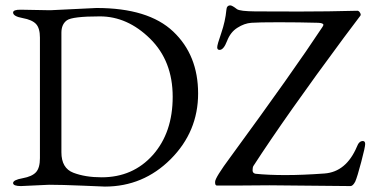

<svg xmlns="http://www.w3.org/2000/svg" viewBox="-20 -689 1397 716"><path d="M789.1 2.9Q782.2 2.9 782.2 -7.8V-11.2Q782.2 -26.4 839.8 -104Q1074.7 -424.8 1182.1 -587.9Q1186 -593.8 1186 -596.2Q1186 -603 1167 -604Q1095.2 -606 1019.5 -606Q943.8 -606 917.5 -604Q891.1 -602.1 865.2 -585.4Q839.4 -569.3 826.7 -536.1Q814 -502.9 798.8 -502.9Q790 -502.9 790 -512.7Q790 -522.5 805.2 -565.9Q820.3 -609.9 824.2 -651.9Q825.2 -668.9 838.9 -668.9Q845.7 -668.9 863.8 -654.8Q875 -647 932.1 -646.5Q989.3 -646 1095.7 -646Q1202.1 -646 1313 -648.9Q1317.9 -648.9 1322.3 -642.1Q1326.7 -635.3 1324.2 -630.9L1263.2 -549.8Q1047.4 -258.8 924.8 -69.8Q921.9 -64.5 921.9 -53.7Q921.9 -43 933.1 -41Q981 -36.1 1044.9 -36.1Q1108.9 -36.1 1189.9 -42Q1271 -47.9 1311 -142.1Q1318.8 -163.1 1333 -163.1Q1341.8 -163.1 1341.8 -151.9Q1341.8 -140.6 1327.1 -85Q1312.5 -29.3 1304.7 -11.7Q1295.9 4.9 1287.1 4.9L984.9 2L866.2 2.9ZM209 -121.1Q209 -62 253.4 -44.9Q297.9 -27.8 358.9 -27.8Q475.6 -27.8 549.8 -110.8Q624 -194.3 624 -328.1Q624 -461.9 539.6 -544.9Q455.1 -627.9 352.5 -627.9Q250 -627.9 229.5 -613.3Q209 -598.6 209 -566.9ZM371.1 6.8Q368.2 6.8 289.1 3.4Q210 0 163.1 0L58.1 4.9Q29.3 4.9 28.8 -6.3Q28.8 -18.1 64.5 -24.4Q99.6 -30.8 114.3 -46.9Q128.9 -63 128.9 -99.1V-548.8Q128.9 -584 114.3 -599.6Q99.6 -615.2 64.5 -621.6Q29.3 -627.9 28.8 -642.1Q28.8 -653.3 58.1 -652.8L162.1 -650.9H168.9L339.8 -659.2Q533.2 -659.2 626 -571.3Q718.8 -483.4 718.8 -340.3Q718.8 -198.2 616.7 -95.7Q514.2 6.8 371.1 6.8Z"/></svg>

Font: EBGaramond
Style: Regular
Weight: 400
Version: Version 000.012g